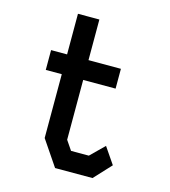

<svg xmlns="http://www.w3.org/2000/svg" viewBox="-111 -837 822 927"><g transform="rotate(15 300.0 -374.0)"><path d="M164 -748H271V-545H433V-446H271V-147L303 -100H392L460 -167L516 -85L437 0H250L164 -127V-446H84V-545H164Z"/></g></svg>

Font: Kode Mono SemiBold
Style: Regular
Weight: 600
Monospace: yes
Designer: Isa Ozler
Foundry: Kadena LLC
Version: Version 1.206;gftools[0.9.28]